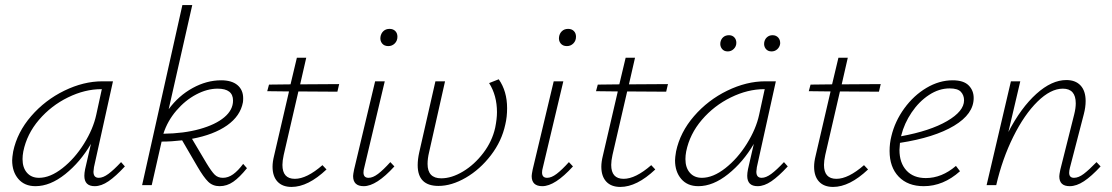

<svg xmlns="http://www.w3.org/2000/svg" viewBox="-20 -731 4392 758"><path d="M473 -74Q437 -35 408.5 -15.5Q380 4 354 4Q313 4 313 -37Q313 -48 316 -63L339 -163Q297 -91 237.5 -43.5Q178 4 120 4Q77 4 52.5 -24.5Q28 -53 28 -98Q28 -109 32 -133Q48 -209 103 -272.5Q158 -336 234 -373Q310 -410 384 -410H426L351 -71Q349 -57 349 -53Q349 -29 370 -29Q387 -29 408 -44.5Q429 -60 458 -91ZM360 -278 382 -379H380Q315 -379 248.5 -346.5Q182 -314 134 -258Q86 -202 72 -133Q69 -117 69 -103Q69 -69 86.5 -49Q104 -29 134 -29Q178 -29 226.5 -67Q275 -105 311.5 -163.5Q348 -222 360 -278Z M955 -67Q926 -31 901 -13.5Q876 4 847 4Q820 4 802 -13.5Q784 -31 759 -74L699 -177Q657 -172 618 -172L579 0H541L700 -711H739L646 -300Q685 -353 740.5 -383.5Q796 -414 853 -414Q895 -414 917.5 -395Q940 -376 940 -343Q940 -333 939 -327Q929 -273 876.5 -236Q824 -199 738 -183L795 -87Q815 -54 827.5 -41.5Q840 -29 860 -29Q881 -29 900.5 -43Q920 -57 940 -84ZM625 -203Q706 -204 768.5 -221.5Q831 -239 865.5 -268Q900 -297 900 -334Q900 -381 839 -381Q798 -381 754.5 -358Q711 -335 676 -294Q641 -253 625 -203Z M1100 -119Q1095 -96 1095 -80Q1095 -25 1144 -25Q1191 -25 1253 -79L1269 -62Q1196 7 1131 7Q1095 7 1075.5 -14Q1056 -35 1056 -73Q1056 -92 1062 -116L1121 -370L1035 -371L1042 -397L1127 -398L1152 -503H1189L1165 -398L1319 -399L1312 -369L1158 -370Z M1374 -36Q1374 -42 1378 -62L1461 -410H1499L1418 -69Q1415 -59 1415 -50Q1415 -29 1435 -29Q1452 -29 1472.5 -44.5Q1493 -60 1521 -91L1537 -74Q1466 4 1416 4Q1374 4 1374 -36ZM1482 -585Q1484 -599 1493.5 -608Q1503 -617 1518 -617Q1532 -617 1540.5 -608.5Q1549 -600 1549 -586Q1549 -570 1538.5 -559.5Q1528 -549 1513 -549Q1497 -549 1488.5 -559.5Q1480 -570 1482 -585Z M1674 -130Q1668 -105 1668 -84Q1668 -27 1722 -27Q1763 -27 1808 -54Q1853 -81 1888 -127Q1923 -173 1935 -227Q1942 -262 1942 -288Q1942 -354 1911 -403L1949 -418Q1982 -371 1982 -304Q1982 -269 1975 -240Q1961 -174 1918 -118Q1875 -62 1819 -29.5Q1763 3 1711 3Q1629 3 1629 -79Q1629 -102 1635 -129L1699 -410H1737Z M2079 -36Q2079 -42 2083 -62L2166 -410H2204L2123 -69Q2120 -59 2120 -50Q2120 -29 2140 -29Q2157 -29 2177.5 -44.5Q2198 -60 2226 -91L2242 -74Q2171 4 2121 4Q2079 4 2079 -36ZM2187 -585Q2189 -599 2198.5 -608Q2208 -617 2223 -617Q2237 -617 2245.5 -608.5Q2254 -600 2254 -586Q2254 -570 2243.5 -559.5Q2233 -549 2218 -549Q2202 -549 2193.5 -559.5Q2185 -570 2187 -585Z M2398 -119Q2393 -96 2393 -80Q2393 -25 2442 -25Q2489 -25 2551 -79L2567 -62Q2494 7 2429 7Q2393 7 2373.5 -14Q2354 -35 2354 -73Q2354 -92 2360 -116L2419 -370L2333 -371L2340 -397L2425 -398L2450 -503H2487L2463 -398L2617 -399L2610 -369L2456 -370Z M3090 -74Q3054 -35 3025.5 -15.5Q2997 4 2971 4Q2930 4 2930 -37Q2930 -48 2933 -63L2956 -163Q2914 -91 2854.5 -43.5Q2795 4 2737 4Q2694 4 2669.5 -24.5Q2645 -53 2645 -98Q2645 -109 2649 -133Q2665 -209 2720 -272.5Q2775 -336 2851 -373Q2927 -410 3001 -410H3043L2968 -71Q2966 -57 2966 -53Q2966 -29 2987 -29Q3004 -29 3025 -44.5Q3046 -60 3075 -91ZM2977 -278 2999 -379H2997Q2932 -379 2865.5 -346.5Q2799 -314 2751 -258Q2703 -202 2689 -133Q2686 -117 2686 -103Q2686 -69 2703.5 -49Q2721 -29 2751 -29Q2795 -29 2843.5 -67Q2892 -105 2928.5 -163.5Q2965 -222 2977 -278ZM2824 -563Q2826 -576 2835 -584Q2844 -592 2858 -592Q2871 -592 2879 -583.5Q2887 -575 2887 -562Q2887 -548 2877 -538Q2867 -528 2853 -528Q2838 -528 2830 -538.5Q2822 -549 2824 -563ZM2997 -563Q2999 -576 3008 -584Q3017 -592 3030 -592Q3044 -592 3052.5 -582.5Q3061 -573 3060 -558Q3058 -545 3048.5 -536.5Q3039 -528 3026 -528Q3011 -528 3003 -538.5Q2995 -549 2997 -563Z M3238 -119Q3233 -96 3233 -80Q3233 -25 3282 -25Q3329 -25 3391 -79L3407 -62Q3334 7 3269 7Q3233 7 3213.5 -14Q3194 -35 3194 -73Q3194 -92 3200 -116L3259 -370L3173 -371L3180 -397L3265 -398L3290 -503H3327L3303 -398L3457 -399L3450 -369L3296 -370Z M3824 -344Q3824 -281 3746.5 -234.5Q3669 -188 3533 -167Q3531 -147 3531 -139Q3531 -88 3558.5 -58Q3586 -28 3635 -28Q3698 -28 3754 -76L3770 -55Q3704 4 3627 4Q3564 4 3528 -33.5Q3492 -71 3492 -135Q3492 -165 3499 -193Q3513 -252 3550 -303Q3587 -354 3637.5 -384Q3688 -414 3741 -414Q3784 -414 3804 -394Q3824 -374 3824 -344ZM3729 -382Q3687 -382 3647.5 -356Q3608 -330 3579 -287Q3550 -244 3538 -196Q3538 -194 3537 -193Q3652 -214 3719 -253Q3786 -292 3786 -335Q3786 -355 3773.5 -368.5Q3761 -382 3729 -382Z M4325 -74Q4289 -35 4259.5 -15.5Q4230 4 4203 4Q4162 4 4162 -35Q4162 -41 4166 -61L4221 -280Q4227 -304 4227 -323Q4227 -381 4176 -381Q4128 -381 4076 -330Q4024 -279 3980.5 -191.5Q3937 -104 3913 0H3875L3971 -410H4008L3961 -210Q4011 -306 4071.5 -360.5Q4132 -415 4190 -415Q4226 -415 4246 -393.5Q4266 -372 4266 -332Q4266 -308 4259 -281L4204 -69Q4201 -57 4201 -49Q4201 -29 4220 -29Q4238 -29 4258.5 -44.5Q4279 -60 4309 -91Z"/></svg>

Font: Ysabeau Light
Style: Italic
Weight: 300
Italic angle: -12°
Designer: Christian Thalmann (Catharsis Fonts)
Version: Version 0.003